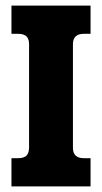

<svg xmlns="http://www.w3.org/2000/svg" viewBox="-20 -667 365 687"><path d="M21 -101H44Q66 -101 75 -110.5Q84 -120 84 -140V-509Q84 -528 74.5 -537Q65 -546 44 -546H21V-647H304V-546H280Q241 -546 241 -509V-138Q241 -101 280 -101H304V0H21Z"/></svg>

Font: Pridi SemiBold
Style: Regular
Weight: 600
Designer: Katatrad Team
Foundry: CadsonDemak
Version: Version 1.001